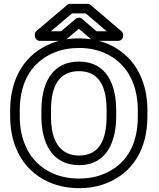

<svg xmlns="http://www.w3.org/2000/svg" viewBox="-20 -946 830 1001"><path d="M698.5 -339C698.5 -183 632.4 -83.7 517.8 -37.7C480.4 -22.7 438.8 -15 392.4 -15C291.7 -15 217.9 -51.9 169.3 -101.1C117.2 -153.8 83 -235 83 -339V-371C83 -526.2 151.5 -627.4 265.9 -673.3C303.3 -688.3 344.9 -696 391.3 -696C492.3 -696 564.6 -659.2 613.2 -609.5C665.3 -556.3 698.5 -475.4 698.5 -371ZM748.5 -339V-371C748.5 -486 711.6 -580.5 649 -644.5C591.2 -703.5 505 -746 391.3 -746C339.4 -746 291.2 -737.3 247.2 -719.7C112.7 -665.7 33 -542.4 33 -371V-339C33 -224.1 71 -129.3 133.7 -65.9C191.6 -7.4 279 35 392.4 35C444.3 35 492.5 26.3 536.5 8.7C671.4 -45.5 748.5 -167.3 748.5 -339ZM392.4 -85C538.6 -85 585.7 -210.5 585.7 -339V-372C585.7 -501.9 537.8 -625 391.3 -625C245.3 -625 195.8 -501.3 195.8 -372V-339C195.8 -208.2 246.5 -85 392.4 -85ZM392.4 -135C368.3 -135 348 -139.4 330.4 -147.6C272.5 -174.9 245.8 -241.7 245.8 -339V-372C245.8 -493.8 285.9 -575 391.3 -575C497.1 -575 535.7 -494.9 535.7 -372V-339C535.7 -216.9 497.2 -135 392.4 -135ZM536.2 -783H483.1L407.6 -847.9C398.2 -856.1 383.9 -855.5 375.1 -848.1L298.5 -783H245.5L355.4 -876H427.2ZM622 -764C622 -770.9 618.8 -778.3 613.2 -783L452.6 -920C448.4 -923.7 442.3 -926 436.4 -926H346.2C340.7 -926 334.6 -923.9 330 -920.1L170.5 -785.1C165.3 -780.6 161.7 -773.4 161.7 -766V-758C161.7 -747.3 171.6 -733 186.7 -733H307.7C313.3 -733 319.4 -735.1 323.9 -738.9L391.2 -796.1L457.5 -739.1C461.8 -735.4 467.8 -733 473.8 -733H597C607.7 -733 622 -742.9 622 -758Z"/></svg>

Font: Asimov
Style: WidOu
Weight: 500
Designer: Google
Version: Version 2.000980; 2014